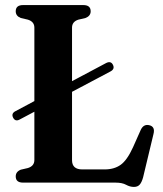

<svg xmlns="http://www.w3.org/2000/svg" viewBox="-20 -720 643 757"><path d="M31.5 -256.5Q23.5 -273 41.5 -282L115.5 -321.5V-611Q115.5 -634.5 90 -642.5L62 -649Q42 -657 42 -675.5Q42 -700 71 -700H308.5Q337.5 -700 337.5 -675.5Q337.5 -657 317 -649L289 -642.5Q264 -634.5 264 -611V-400L398.5 -471.5Q417.5 -481 425.5 -464Q433.5 -447.5 415 -438L264 -358V-88.5Q264 -52 304.5 -52H392.5Q430 -52 455.5 -70Q481 -88 504.5 -139.5L534.5 -207Q545.5 -231.5 568 -226.5Q593 -221 585 -191L544 -20Q538.5 -0.5 530.5 8.2Q522.5 17 508 17Q492.5 17 477 8.5Q461.5 0 435.5 0H71Q42 0 42 -24.5Q42 -43 62 -51L90 -57.5Q115.5 -65.5 115.5 -89V-279.5L57 -248.5Q40 -239.5 31.5 -256.5Z"/></svg>

Font: Fraunces 72pt Soft SemiBold
Style: Regular
Weight: 600
Version: Version 1.000;[b76b70a41]